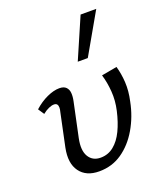

<svg xmlns="http://www.w3.org/2000/svg" viewBox="-134 -800 766 899"><g transform="rotate(-20 249.5 -351.0)"><path d="M206 9Q141 9 110 -33.5Q79 -76 94 -150L129 -316Q132 -326 132 -336Q132 -346 127.5 -352Q123 -358 112 -358Q101 -358 86 -351.5Q71 -345 55 -332L35 -362Q66 -390 100 -405.5Q134 -421 162 -421Q184 -421 195 -410Q206 -399 207.5 -381Q209 -363 204 -340L168 -170Q156 -112 175 -80.5Q194 -49 234 -49Q271 -49 299.5 -72Q328 -95 347.5 -135.5Q367 -176 379 -229Q390 -277 386.5 -323.5Q383 -370 371 -409L448 -423Q459 -385 461.5 -341.5Q464 -298 453 -249Q439 -178 404.5 -119Q370 -60 320 -25.5Q270 9 206 9ZM286 -508 374 -711H452L336 -508Z"/></g></svg>

Font: Ysabeau Office Medium
Style: Italic
Weight: 500
Italic angle: -12°
Designer: Christian Thalmann (Catharsis Fonts)
Version: Version 2.001;gftools[0.9.30]; featfreeze: tnum,lnum,ss02